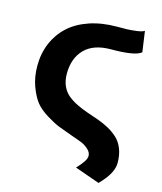

<svg xmlns="http://www.w3.org/2000/svg" viewBox="-135 -828 961 1139"><g transform="rotate(15 346.0 -258.5)"><path d="M48.8 -365.2Q48.8 -440.9 75.7 -504.4Q102.5 -567.9 152.3 -613.8Q202.1 -659.7 277.3 -685.3Q352.5 -710.9 445.8 -710.9Q485.8 -710.9 506.8 -711.4Q527.8 -711.9 563.5 -716.3Q599.1 -720.7 611.8 -730L629.9 -603Q593.8 -571.8 445.8 -571.8Q339.4 -571.8 284.7 -515.9Q230 -460 230 -365.2Q230 -322.3 244.6 -289.8Q259.3 -257.3 284.2 -237.1Q309.1 -216.8 341.1 -201.2Q373 -185.5 408.7 -173.3Q444.3 -161.1 479.7 -148.7Q515.1 -136.2 547.1 -118.4Q579.1 -100.6 604 -77.1Q628.9 -53.7 643.6 -16.4Q658.2 21 658.2 69.8Q658.2 133.8 579.1 212.9L426.8 159.2Q481 103.5 481 74.2Q481 51.8 460.2 33.4Q439.5 15.1 418.7 6.6Q397.9 -2 348.6 -19Q295.9 -37.6 266.8 -49.1Q237.8 -60.5 189.9 -89.6Q142.1 -118.7 116.2 -151.4Q90.3 -184.1 69.6 -240Q48.8 -295.9 48.8 -365.2Z"/></g></svg>

Font: LT Superior Black
Style: Regular
Weight: 900
Designer: Daniel Lyons
Foundry: LyonsType
Version: Version 2.005